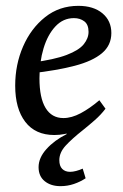

<svg xmlns="http://www.w3.org/2000/svg" viewBox="-20 -449 422 657"><path d="M187 188Q154 188 133 171Q112 154 112 123Q112 91 139 61Q166 31 208 10V-20L236 0Q219 6 201.5 9.5Q184 13 166 13Q101 13 66.5 -32Q32 -77 32 -156Q32 -228 59 -290Q86 -352 134.5 -390.5Q183 -429 248 -429Q300 -429 330.5 -403.5Q361 -378 361 -336Q361 -294 329 -267Q297 -240 236 -224Q175 -208 87 -198L90 -235Q166 -245 208 -261Q250 -277 266.5 -297.5Q283 -318 283 -340Q283 -365 268.5 -376Q254 -387 233 -387Q196 -387 169.5 -358.5Q143 -330 129 -283.5Q115 -237 115 -181Q115 -114 136 -79.5Q157 -45 197 -45Q225 -45 256 -61.5Q287 -78 320 -106L341 -77Q325 -56 304.5 -38Q284 -20 264 -4Q226 26 204.5 49.5Q183 73 183 99Q183 119 193 129Q203 139 220 139Q229 139 240.5 136Q252 133 263 128L273 161Q255 173 233 180.5Q211 188 187 188Z"/></svg>

Font: Yrsa
Style: Italic
Weight: 400
Italic angle: -7.10001°
Designer: Anna Giedrys (Yrsa+Rasa design), David Brezina (Yrsa art-direction, Rasa art-direction, design)
Foundry: Rosetta Type Foundry
Version: Version 2.004